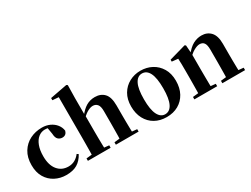

<svg xmlns="http://www.w3.org/2000/svg" viewBox="-65 -1434 2694 2063"><g transform="rotate(-30 1281.5 -402.5)"><path d="M311 17Q236 17 173.5 -15.5Q111 -48 74 -110Q37 -172 37 -262Q37 -358 78 -424Q119 -490 186 -523.5Q253 -557 334 -557Q387 -557 430.5 -537Q474 -517 502 -482Q530 -447 536 -403Q522 -353 474 -353Q444 -353 422.5 -373Q401 -393 399 -443L383 -538L455 -493Q427 -509 403 -516Q379 -523 352 -523Q307 -523 271 -494.5Q235 -466 214.5 -412Q194 -358 194 -282Q194 -172 243.5 -111.5Q293 -51 376 -51Q420 -51 455.5 -70.5Q491 -90 517 -125L536 -112Q500 -46 447 -14.5Q394 17 311 17Z M585 0V-30L690 -41H762L867 -30V0ZM653 0Q654 -26 654.5 -68Q655 -110 655.5 -156Q656 -202 656 -236V-749L580 -755V-782L791 -822L805 -813L802 -653V-451L804 -437V-236Q804 -202 804.5 -156Q805 -110 806 -68Q807 -26 808 0ZM932 0V-30L1035 -41H1105L1214 -30V0ZM997 0Q999 -26 999.5 -67.5Q1000 -109 1000.5 -155Q1001 -201 1001 -236V-376Q1001 -437 980 -461.5Q959 -486 925 -486Q892 -486 851.5 -462Q811 -438 768 -387L736 -432H782Q833 -499 881.5 -528Q930 -557 990 -557Q1063 -557 1106 -511.5Q1149 -466 1149 -363V-236Q1149 -201 1149.5 -155Q1150 -109 1151 -67.5Q1152 -26 1153 0Z M1556 17Q1474 17 1411.5 -18.5Q1349 -54 1314 -119.5Q1279 -185 1279 -273Q1279 -362 1316.5 -425.5Q1354 -489 1417.5 -523Q1481 -557 1556 -557Q1633 -557 1696 -523.5Q1759 -490 1797 -426.5Q1835 -363 1835 -273Q1835 -184 1799.5 -119Q1764 -54 1701.5 -18.5Q1639 17 1556 17ZM1556 -18Q1614 -18 1645 -80.5Q1676 -143 1676 -271Q1676 -400 1645 -461.5Q1614 -523 1556 -523Q1500 -523 1468.5 -461.5Q1437 -400 1437 -271Q1437 -143 1468.5 -80.5Q1500 -18 1556 -18Z M1906 0V-30L2011 -41H2082L2189 -30V0ZM1974 0Q1975 -26 1975.5 -68Q1976 -110 1976.5 -156Q1977 -202 1977 -236V-316Q1977 -365 1976.5 -397Q1976 -429 1974 -465L1898 -473V-497L2105 -556L2118 -547L2126 -435V-432V-236Q2126 -202 2126.5 -156Q2127 -110 2127.5 -68Q2128 -26 2129 0ZM2253 0V-30L2356 -41H2426L2535 -30V0ZM2319 0Q2320 -26 2320.5 -67.5Q2321 -109 2321.5 -155Q2322 -201 2322 -236V-376Q2322 -437 2303.5 -461.5Q2285 -486 2249 -486Q2219 -486 2176 -462Q2133 -438 2090 -386L2086 -431H2102Q2159 -504 2209 -530.5Q2259 -557 2313 -557Q2383 -557 2426.5 -510.5Q2470 -464 2470 -365V-236Q2470 -201 2470.5 -155Q2471 -109 2472 -67.5Q2473 -26 2474 0Z"/></g></svg>

Font: Noto Serif JP ExtraLight ExtraBold
Style: Regular
Weight: 800
Version: Version 2.003-H1;hotconv 1.1.1;makeotfexe 2.6.0